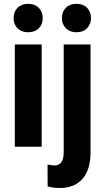

<svg xmlns="http://www.w3.org/2000/svg" viewBox="-20 -758 538 992"><path d="M50.3 -665Q50.3 -697.3 70.8 -717.8Q91.3 -738.3 125.5 -738.3Q159.7 -738.3 180.2 -717.8Q200.7 -697.3 200.7 -665Q201.2 -632.8 180.7 -612.3Q160.2 -591.3 125.5 -591.3Q90.8 -591.3 70.3 -612.3Q49.8 -632.8 50.3 -665ZM195.3 0H56.6V-528.3H195.3ZM429.7 -612.3Q409.2 -591.3 375 -591.3Q340.8 -591.3 320.3 -612.3Q299.8 -632.8 299.8 -665Q299.8 -697.3 320.3 -717.8Q340.8 -738.3 375 -738.3Q409.2 -738.3 429.7 -717.8Q450.2 -697.3 450.2 -665Q450.2 -632.8 429.7 -612.3ZM447.8 -528.3V28.3Q447.8 118.7 406.2 166Q364.7 213.4 288.6 213.4Q256.3 213.4 226.1 205.1L225.6 92.3Q248.5 96.7 262.2 96.7Q308.1 96.7 309.1 32.2V-528.3Z"/></svg>

Font: RobotoCondensed-Bold
Style: Bold
Weight: 700
Designer: Google
Version: Version 2.001240; 2014